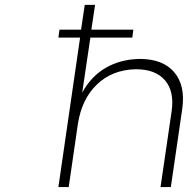

<svg xmlns="http://www.w3.org/2000/svg" viewBox="-20 -762 765 782"><path d="M217.8 0 306.2 -608.9H217.8L222.2 -641.1H310.1L325.2 -742.2H367.2L352.1 -641.1H522.9L519 -608.9H348.1L314.9 -384.8Q350.6 -450.7 410.4 -485.6Q470.2 -520.5 548.8 -522Q644 -522 689.9 -467.5Q735.8 -413.1 722.2 -317.9L675.8 0H633.8L679.2 -310.1Q690.4 -390.1 651.9 -435.1Q613.3 -480 533.2 -480Q437 -478 374.5 -417.7Q312 -357.4 296.9 -254.9L259.8 0Z"/></svg>

Font: Trueno UltraLight
Style: Italic
Weight: 250
Designer: Julieta Ulanovsky
Foundry: Julieta Ulanovsky
Version: Version 3.001b | FøM Fix